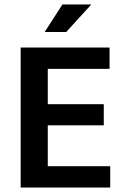

<svg xmlns="http://www.w3.org/2000/svg" viewBox="-20 -844 552 864"><path d="M73 -630H473V-534H195V-375H447V-280H195V-96H476V0H73ZM278 -700H181L261 -824H391Z"/></svg>

Font: Ek Mukta SemiBold
Style: Regular
Weight: 600
Designer: Girish Dalvi and Yashodeep Gholap
Foundry: Ek Type
Version: Version 2.538;PS 1.002;hotconv 16.6.51;makeotf.lib2.5.65220;